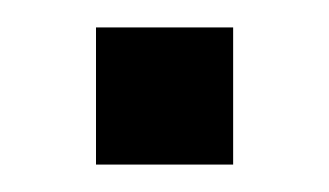

<svg xmlns="http://www.w3.org/2000/svg" viewBox="-20 -120 240 140"><path d="M150 -100H50V0H150Z"/></svg>

Font: LS-VG5000 Light
Style: Regular
Weight: 400
Designer: Justin Bihan, 2021
Foundry: Justin Bihan, 2021
Version: Version 1.000;Glyphs 3.1.2 (3151)